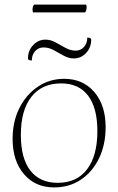

<svg xmlns="http://www.w3.org/2000/svg" viewBox="-20 -806 516 838"><path d="M216 12Q134 12 84.5 -46Q35 -104 35 -200Q35 -275 64.5 -334Q94 -393 145 -427.5Q196 -462 260 -462Q342 -462 391.5 -404.5Q441 -347 441 -251Q441 -174 412 -114.5Q383 -55 332.5 -21.5Q282 12 216 12ZM232 -8Q315 -8 360 -67Q405 -126 405 -234Q405 -335 364.5 -388.5Q324 -442 247 -442Q163 -442 117 -383.5Q71 -325 71 -217Q71 -115 112.5 -61.5Q154 -8 232 -8ZM170 -599Q148 -599 133.5 -583Q119 -567 119 -542Q102 -542 102 -551Q102 -585 124.5 -609Q147 -633 178 -633Q201 -633 222.5 -621Q244 -609 266 -597Q288 -585 310 -585Q332 -585 346.5 -601Q361 -617 361 -642Q378 -642 378 -633Q378 -599 356 -575Q334 -551 302 -551Q280 -551 258 -563Q236 -575 214.5 -587Q193 -599 170 -599ZM351 -752H124Q122 -758 122 -764Q122 -779 129 -786H356Q358 -782 358 -774Q358 -759 351 -752Z"/></svg>

Font: Petrona Thin
Style: Regular
Weight: 100
Designer: Ringo R. Seeber
Foundry: Ringo R. Seeber
Version: Version 2.001; ttfautohint (v1.8.3)